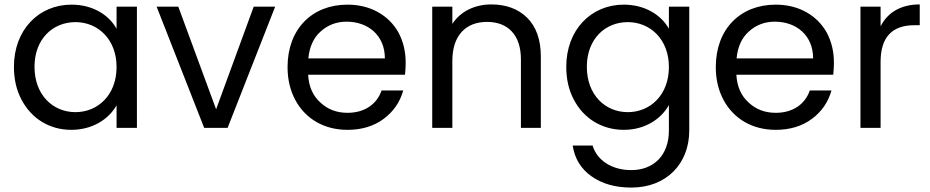

<svg xmlns="http://www.w3.org/2000/svg" viewBox="-20 -578 4206 868"><path d="M43 -276C43 -221 54 -171 77 -128C122 -41 205 9 302 9C397 9 471 -38 507 -102V0H599V-548H507V-448C472 -511 399 -557 303 -557C156 -557 43 -444 43 -276ZM136 -276C136 -402 219 -478 321 -478C423 -478 507 -400 507 -275C507 -149 423 -71 321 -71C219 -71 136 -149 136 -276Z M903 0H1009L1224 -548H1127L957 -84L786 -548H688Z M1315 -126C1362 -39 1447 9 1551 9C1616 9 1671 -8 1715 -41C1759 -74 1788 -116 1803 -169H1705C1684 -108 1630 -68 1551 -68C1503 -68 1462 -83 1429 -114C1395 -144 1376 -186 1373 -240H1811C1813 -259 1814 -278 1814 -295C1814 -345 1803 -390 1782 -430C1738 -509 1655 -557 1551 -557C1390 -557 1280 -446 1280 -275C1280 -218 1292 -169 1315 -126ZM1430 -436C1462 -465 1501 -480 1547 -480C1643 -480 1720 -419 1720 -314H1374C1379 -366 1397 -407 1430 -436Z M1934 -548V0H2025V-303C2025 -418 2086 -479 2182 -479C2277 -479 2335 -419 2335 -310V0H2425V-323C2425 -399 2404 -457 2363 -498C2322 -538 2268 -558 2201 -558C2126 -558 2061 -526 2025 -470V-548Z M2540 -276C2540 -221 2551 -171 2574 -128C2619 -41 2703 9 2800 9C2895 9 2968 -39 3004 -103V12C3004 125 2934 191 2834 191C2746 191 2679 147 2659 80H2569C2578 139 2606 185 2654 219C2702 253 2762 270 2834 270C2993 270 3096 162 3096 12V-548H3004V-448C2969 -511 2895 -557 2800 -557C2653 -557 2540 -444 2540 -276ZM2633 -276C2633 -402 2716 -478 2818 -478C2920 -478 3004 -400 3004 -275C3004 -149 2920 -71 2818 -71C2716 -71 2633 -149 2633 -276Z M3251 -126C3298 -39 3383 9 3487 9C3552 9 3607 -8 3651 -41C3695 -74 3724 -116 3739 -169H3641C3620 -108 3566 -68 3487 -68C3439 -68 3398 -83 3365 -114C3331 -144 3312 -186 3309 -240H3747C3749 -259 3750 -278 3750 -295C3750 -345 3739 -390 3718 -430C3674 -509 3591 -557 3487 -557C3326 -557 3216 -446 3216 -275C3216 -218 3228 -169 3251 -126ZM3366 -436C3398 -465 3437 -480 3483 -480C3579 -480 3656 -419 3656 -314H3310C3315 -366 3333 -407 3366 -436Z M3870 -548V0H3961V-298C3961 -409 4012 -464 4114 -464H4138V-558C4053 -558 3993 -522 3961 -459V-548Z"/></svg>

Font: Poppins
Style: Regular
Weight: 400
Designer: Ninad Kale (Devanagari), Jonny Pinhorn (Latin)
Foundry: Indian Type Foundry
Version: 4.004